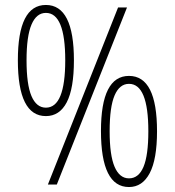

<svg xmlns="http://www.w3.org/2000/svg" viewBox="-20 -795 705 774"><path d="M165 -327Q52 -327 52 -552Q52 -775 165 -775Q278 -775 278 -552Q278 -438 249 -382.5Q220 -327 165 -327ZM173 -51 456 -765H492L209 -51ZM165 -361Q243 -361 243 -552Q243 -743 165 -743Q127 -743 107 -696Q87 -649 87 -552Q87 -454 107 -407.5Q127 -361 165 -361ZM500 -41Q387 -41 387 -267Q387 -489 500 -489Q613 -489 613 -266Q613 -153 583.5 -97Q554 -41 500 -41ZM500 -76Q539 -76 558.5 -122.5Q578 -169 578 -266Q578 -457 500 -457Q462 -457 442 -410.5Q422 -364 422 -266Q422 -169 442 -122.5Q462 -76 500 -76Z"/></svg>

Font: Noto Sans Tamil UI Condensed ExtraLight
Style: Regular
Weight: 200
Width: 3
Designer: Jelle Bosma - Monotype Design Team
Foundry: Monotype Imaging Inc.
Version: Version 2.004; ttfautohint (v1.8.4.7-5d5b)